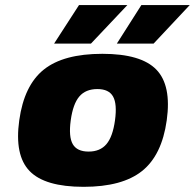

<svg xmlns="http://www.w3.org/2000/svg" viewBox="-20 -720 761 750"><path d="M379.9 -509.8Q530.8 -509.8 590.6 -448.2Q650.4 -386.7 631.3 -250Q612.3 -113.8 534.9 -52Q457.5 9.8 306.6 9.8Q155.3 9.8 95.7 -51.8Q36.1 -113.3 55.2 -250Q74.2 -386.7 151.1 -448.2Q228 -509.8 379.9 -509.8ZM326.2 -127.9Q371.1 -127.9 395.8 -157Q420.4 -186 429.2 -250Q438 -314 421.6 -343Q405.3 -372.1 360.4 -372.1Q314.5 -372.1 289.8 -343Q265.1 -314 256.3 -250Q247.6 -186 264.2 -157Q280.8 -127.9 326.2 -127.9ZM191.4 -549.8 288.6 -700.2H477.5L335.4 -549.8ZM436.5 -549.8 532.2 -700.2H721.2L580.1 -549.8Z"/></svg>

Font: Fivo Sans Black
Style: Regular
Weight: 900
Designer: Alexander Slobzheninov
Foundry: Alexander Slobzheninov
Version: 1.0